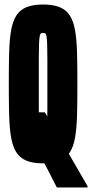

<svg xmlns="http://www.w3.org/2000/svg" viewBox="-20 -716 408 851"><path d="M232 115 61 -218H179L368 109V115ZM171 8Q126 8 97 -4Q68 -16 52 -41.5Q36 -67 29 -108Q22 -149 20.5 -207.5Q19 -266 19 -344Q19 -422 20.5 -480.5Q22 -539 29 -580Q36 -621 52 -646.5Q68 -672 97 -684Q126 -696 171 -696Q216 -696 245 -684Q274 -672 290 -646.5Q306 -621 313 -580Q320 -539 321.5 -480.5Q323 -422 323 -344Q323 -266 321.5 -207.5Q320 -149 313 -108Q306 -67 290 -41.5Q274 -16 245 -4Q216 8 171 8ZM171 -118Q177 -118 180.5 -120Q184 -122 186 -132.5Q188 -143 189 -167Q190 -191 190 -234Q190 -277 190 -344Q190 -411 190 -454Q190 -497 189 -521Q188 -545 186 -555.5Q184 -566 180.5 -568Q177 -570 171 -570Q165 -570 161.5 -568Q158 -566 156 -555.5Q154 -545 153 -521Q152 -497 152 -454.5Q152 -412 152 -344Q152 -277 152 -234Q152 -191 153 -167Q154 -143 156 -132.5Q158 -122 161.5 -120Q165 -118 171 -118Z"/></svg>

Font: Saira UltraCondensed Black
Style: Regular
Weight: 900
Width: 1
Designer: Hector Gatti with collaboration of the Omnibus-Type team
Foundry: Omnibus-Type
Version: Version 1.101